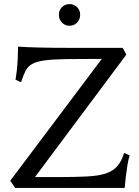

<svg xmlns="http://www.w3.org/2000/svg" viewBox="-20 -919 680 939"><path d="M598 -652 151 -53H267Q350 -53 406 -56Q462 -59 497 -70.5Q532 -82 553 -105.5Q574 -129 587 -171L614 -159Q608 -141 603 -110Q598 -79 594.5 -48.5Q591 -18 590 0H54L30 -35L478 -631Q373 -631 305.5 -630Q238 -629 198 -623.5Q158 -618 137 -606Q116 -594 105 -572.5Q94 -551 83 -517L56 -529Q59 -546 62 -572.5Q65 -599 66.5 -627Q68 -655 68 -676V-691Q109 -688 173.5 -686.5Q238 -685 311 -685Q384 -685 448 -685H580ZM320 -793Q298 -793 283 -808.5Q268 -824 268 -847Q268 -869 283 -884Q298 -899 320 -899Q342 -899 357 -884Q372 -869 372 -847Q372 -824 357 -808.5Q342 -793 320 -793Z"/></svg>

Font: Average
Style: Regular
Weight: 400
Designer: Eduardo Tunni
Foundry: Eduardo Rodriguez Tunni
Version: Version 1.003; ttfautohint (v1.8.4.7-5d5b)